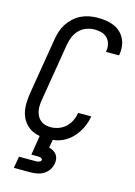

<svg xmlns="http://www.w3.org/2000/svg" viewBox="-141 -816 781 1109"><g transform="rotate(15 250.0 -261.5)"><path d="M201 8Q173 8 145.5 2Q118 -4 96 -18Q74 -32 58.5 -54.5Q43 -77 36.5 -103Q30 -129 30.5 -157.5Q31 -186 35 -214L92 -559Q96 -584 104 -608Q112 -632 126.5 -654Q141 -676 161 -694Q181 -712 204.5 -723Q228 -734 253 -738.5Q278 -743 303 -743Q327 -743 351.5 -739.5Q376 -736 397.5 -727Q419 -718 436.5 -702.5Q454 -687 464.5 -666Q475 -645 478 -621Q481 -597 477 -572Q476 -570 476 -568Q476 -566 475 -565H397Q398 -566 398 -567Q398 -568 398 -569Q402 -590 397 -611Q392 -632 378.5 -646.5Q365 -661 344.5 -667Q324 -673 303 -673Q279 -673 254.5 -664.5Q230 -656 211.5 -637.5Q193 -619 183 -595.5Q173 -572 169 -548L112 -203Q109 -186 108 -169Q107 -152 110 -136Q113 -120 120.5 -105.5Q128 -91 140 -81Q152 -71 168 -66.5Q184 -62 201 -62Q225 -62 248.5 -70.5Q272 -79 290.5 -96.5Q309 -114 319.5 -136.5Q330 -159 334 -183H412Q408 -158 399 -134Q390 -110 376 -87.5Q362 -65 342.5 -46Q323 -27 299.5 -14.5Q276 -2 251 3Q226 8 201 8ZM57 220 69 150H169Q174 150 178.5 149.5Q183 149 187.5 147.5Q192 146 196 143Q200 140 201 135Q202 131 198.5 127.5Q195 124 191 122.5Q187 121 182.5 120.5Q178 120 174 120H135L154 0H233L224 54Q237 57 249 64Q261 71 269 81.5Q277 92 279.5 106Q282 120 279 135Q276 154 264.5 172Q253 190 235 201Q217 212 197 216Q177 220 157 220Z"/></g></svg>

Font: Iosevka Curly Oblique
Style: Regular
Weight: 400
Italic angle: -9°
Monospace: yes
Designer: Belleve Invis
Foundry: Belleve Invis
Version: Version 11.1.0; ttfautohint (v1.8.3)